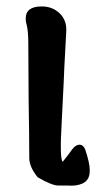

<svg xmlns="http://www.w3.org/2000/svg" viewBox="-20 -549 349 597"><path d="M162 28Q141 28 97 2Q71 -30 71 -58Q71 -90 70.5 -135.5Q70 -181 69 -240L68 -416Q68 -433 66.5 -449.5Q65 -466 61 -480Q60 -483 60 -492Q60 -529 110 -529Q143 -529 165.5 -507.5Q188 -486 186 -451Q185 -425 182.5 -385Q180 -345 178 -292L172 -172Q165 -54 175 -46Q195 -71 204 -84Q215 -99 227 -99Q239 -99 245 -84Q259 -42 259 -21Q259 -9 258 -6Q254 14 235.5 22Q217 30 192 28Z"/></svg>

Font: Mansalva
Style: Regular
Weight: 400
Designer: Carolina Short
Foundry: Carolina Short
Version: Version 2.112; ttfautohint (v1.8.4.7-5d5b)